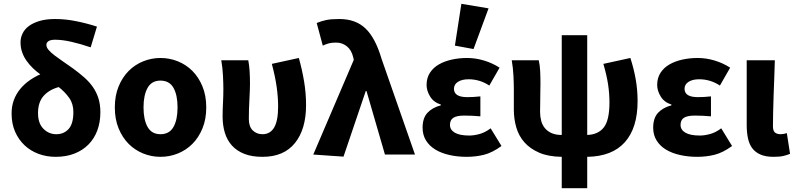

<svg xmlns="http://www.w3.org/2000/svg" viewBox="-20 -813 4184 1010"><path d="M273 12Q225 12 183 -3.5Q141 -19 109.5 -48.5Q78 -78 59.5 -120Q41 -162 41 -216Q41 -255 53 -287Q65 -319 86 -344.5Q107 -370 134.5 -389.5Q162 -409 192 -422Q171 -437 152.5 -455Q134 -473 119.5 -493.5Q105 -514 96.5 -538Q88 -562 88 -591Q88 -615 99 -637.5Q110 -660 132.5 -676.5Q155 -693 189 -703Q223 -713 270 -713Q324 -713 381 -701.5Q438 -690 490 -673L457 -564Q404 -582 356 -593Q308 -604 270 -604Q246 -604 235 -596.5Q224 -589 224 -577Q224 -564 235.5 -550.5Q247 -537 266.5 -522Q286 -507 311 -490Q336 -473 364 -453Q397 -429 424 -405Q451 -381 469.5 -354Q488 -327 498 -295Q508 -263 508 -223Q508 -170 492 -127Q476 -84 445.5 -53Q415 -22 371.5 -5Q328 12 273 12ZM276 -107Q316 -107 341 -134.5Q366 -162 366 -224Q366 -267 344 -298Q322 -329 289 -355Q238 -341 209 -308Q180 -275 180 -218Q180 -164 208.5 -135.5Q237 -107 276 -107Z M824 12Q777 12 733.5 -5.5Q690 -23 657 -56Q624 -89 604 -137.5Q584 -186 584 -248Q584 -310 604 -358.5Q624 -407 657 -440Q690 -473 733.5 -490.5Q777 -508 824 -508Q872 -508 915.5 -490.5Q959 -473 992 -440Q1025 -407 1045 -358.5Q1065 -310 1065 -248Q1065 -186 1045 -137.5Q1025 -89 992 -56Q959 -23 915.5 -5.5Q872 12 824 12ZM824 -107Q871 -107 892.5 -145Q914 -183 914 -248Q914 -313 892.5 -351Q871 -389 824 -389Q778 -389 756.5 -351Q735 -313 735 -248Q735 -183 756.5 -145Q778 -107 824 -107Z M1361 12Q1305 12 1265.5 -3.5Q1226 -19 1200.5 -47Q1175 -75 1163 -114Q1151 -153 1151 -200Q1151 -235 1153 -271.5Q1155 -308 1155 -344Q1155 -373 1153 -414Q1151 -455 1144 -496H1286Q1291 -470 1293 -439.5Q1295 -409 1295 -374Q1295 -342 1292 -289.5Q1289 -237 1289 -187Q1289 -147 1309.5 -127Q1330 -107 1361 -107Q1401 -107 1422 -142Q1443 -177 1443 -253Q1443 -301 1435.5 -355Q1428 -409 1410 -477L1552 -508Q1569 -448 1579.5 -385.5Q1590 -323 1590 -260Q1590 -133 1531.5 -60.5Q1473 12 1361 12Z M1787 11 1628 0 1841 -498 1838 -512Q1829 -550 1804.5 -569.5Q1780 -589 1748 -589Q1725 -589 1710 -585Q1695 -581 1678 -573L1646 -692Q1670 -702 1695.5 -707.5Q1721 -713 1765 -713Q1851 -713 1903 -663Q1955 -613 1987 -504L2163 0H2005L1908 -334H1904Z M2435 12Q2387 12 2344.5 2.5Q2302 -7 2270.5 -26Q2239 -45 2221 -74Q2203 -103 2203 -141Q2203 -192 2228.5 -219.5Q2254 -247 2299 -259V-263Q2261 -275 2242.5 -305.5Q2224 -336 2224 -366Q2224 -403 2241.5 -430Q2259 -457 2288.5 -474Q2318 -491 2356.5 -499.5Q2395 -508 2437 -508Q2482 -508 2526.5 -494.5Q2571 -481 2608 -457L2554 -363Q2504 -396 2445 -396Q2410 -396 2389 -382.5Q2368 -369 2368 -346Q2368 -302 2438 -302Q2454 -302 2472 -303Q2490 -304 2507 -306V-201Q2486 -203 2464 -204Q2442 -205 2422 -205Q2383 -205 2365 -193.5Q2347 -182 2347 -156Q2347 -130 2372.5 -115Q2398 -100 2449 -100Q2473 -100 2502.5 -108Q2532 -116 2561 -138L2618 -45Q2570 -10 2526.5 1Q2483 12 2435 12ZM2373 -573 2407 -793 2550 -769 2471 -555Z M2935 177V12Q2864 11 2816 -10Q2768 -31 2738.5 -64.5Q2709 -98 2696 -142.5Q2683 -187 2683 -237V-344Q2683 -373 2681 -414Q2679 -455 2672 -496H2814Q2820 -470 2821.5 -439.5Q2823 -409 2823 -374Q2823 -359 2822.5 -339Q2822 -319 2822 -298.5Q2822 -278 2821.5 -258.5Q2821 -239 2821 -225Q2821 -201 2826.5 -179Q2832 -157 2845.5 -140Q2859 -123 2881 -113Q2903 -103 2935 -103V-628H3069V-103Q3127 -105 3156.5 -143Q3186 -181 3186 -274Q3186 -320 3179 -367.5Q3172 -415 3154 -477L3296 -508Q3314 -453 3324 -396.5Q3334 -340 3334 -281Q3334 -140 3267 -65Q3200 10 3069 12V177Z M3648 12Q3600 12 3557.5 2.5Q3515 -7 3483.5 -26Q3452 -45 3434 -74Q3416 -103 3416 -141Q3416 -192 3441.5 -219.5Q3467 -247 3512 -259V-263Q3474 -275 3455.5 -305.5Q3437 -336 3437 -366Q3437 -403 3454.5 -430Q3472 -457 3501.5 -474Q3531 -491 3569.5 -499.5Q3608 -508 3650 -508Q3695 -508 3739.5 -494.5Q3784 -481 3821 -457L3767 -363Q3717 -396 3658 -396Q3623 -396 3602 -382.5Q3581 -369 3581 -346Q3581 -302 3651 -302Q3667 -302 3685 -303Q3703 -304 3720 -306V-201Q3699 -203 3677 -204Q3655 -205 3635 -205Q3596 -205 3578 -193.5Q3560 -182 3560 -156Q3560 -130 3585.5 -115Q3611 -100 3662 -100Q3686 -100 3715.5 -108Q3745 -116 3774 -138L3831 -45Q3783 -10 3739.5 1Q3696 12 3648 12Z M4049 12Q4008 12 3980.5 0Q3953 -12 3937 -33.5Q3921 -55 3914.5 -86Q3908 -117 3908 -155V-496H4056Q4055 -452 4053 -404.5Q4051 -357 4049.5 -310.5Q4048 -264 4047 -222Q4046 -180 4046 -149Q4046 -125 4056.5 -116Q4067 -107 4087 -107Q4093 -107 4102 -108.5Q4111 -110 4119 -113L4136 -4Q4120 3 4100.5 7.5Q4081 12 4049 12Z"/></svg>

Font: TT Toshiba Sans
Style: Bold
Weight: 700
Designer: Paul D. Hunt
Foundry: Toshiba Corporation
Version: Version 2.020;PS 2.000;hotconv 1.0.86;makeotf.lib2.5.63406